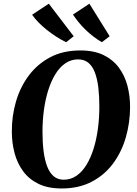

<svg xmlns="http://www.w3.org/2000/svg" viewBox="-20 -1032 756 1062"><path d="M321 10.5Q245.5 10.5 193 -15Q140.5 -40.5 108 -84.8Q75.5 -129 60.5 -185.5Q45.5 -242 45.5 -304Q45 -390.5 68.5 -470.8Q92 -551 139.5 -614.5Q187 -678 258 -715.5Q329 -753 424.5 -753Q500 -753 552.5 -727.5Q605 -702 637.5 -658Q670 -614 684.8 -558Q699.5 -502 699.5 -441.5Q699.5 -354.5 676.2 -273.2Q653 -192 605.8 -128Q558.5 -64 487.2 -26.8Q416 10.5 321 10.5ZM332.5 -38Q371 -38 402.5 -59.5Q434 -81 457.8 -119.5Q481.5 -158 497.5 -209Q513.5 -260 521.5 -319.5Q529.5 -379 529.5 -442.5Q529.5 -501 523.8 -548.8Q518 -596.5 504.8 -631.2Q491.5 -666 468.8 -684.8Q446 -703.5 412 -703.5Q373.5 -703.5 342 -682.2Q310.5 -661 286.8 -622.5Q263 -584 247 -533.5Q231 -483 223 -424.2Q215 -365.5 215 -303Q215 -244 221.2 -195.2Q227.5 -146.5 241 -111.2Q254.5 -76 277 -57Q299.5 -38 332.5 -38ZM586.5 -831.5 543.5 -798.5Q518.5 -813 495.2 -831Q472 -849 451.8 -868.8Q431.5 -888.5 414.5 -909.5Q397.5 -930.5 383.5 -951.5L474.5 -1011.5ZM387.5 -831.5 346 -798.5Q319.5 -811 292.2 -828.5Q265 -846 239.2 -866.5Q213.5 -887 192.5 -908.5Q171.5 -930 157.5 -950.5L250 -1011.5Z"/></svg>

Font: Merriweather 60pt ExtraBold
Style: Italic
Weight: 800
Italic angle: -7.8°
Version: Version 2.101